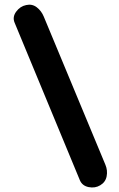

<svg xmlns="http://www.w3.org/2000/svg" viewBox="-20 -750 516 835"><path d="M416 55.7Q393.6 69.3 365.5 63.7Q337.4 58.1 327.1 33.2L43.5 -651.4Q33.2 -675.8 50.3 -699.2Q67.4 -722.7 93.8 -728Q119.6 -733.9 139.9 -718.3Q160.2 -702.6 170.4 -677.7L438.5 -33.2Q448.7 -8.8 443.8 16.6Q439 42 416 55.7Z"/></svg>

Font: Mikhak-DS2-FD Bold
Style: Regular
Weight: 700
Designer: Amin Abedi
Version: Version 3.4